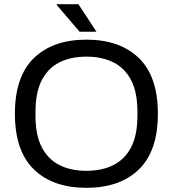

<svg xmlns="http://www.w3.org/2000/svg" viewBox="-20 -888 828 920"><path d="M393.8 12Q233.7 12 142.6 -76.1Q51.4 -164.3 51.4 -343Q51.4 -521.7 142.6 -609.9Q233.7 -698 393.8 -698Q554.3 -698 645.4 -609.9Q736.5 -521.7 736.5 -343Q736.5 -164.3 645.4 -76.1Q554.3 12 393.8 12ZM393.8 -69.5Q469.2 -69.5 524 -97.4Q578.9 -125.3 608.7 -183.2Q638.5 -241.2 638.5 -331.9V-353Q638.5 -444.8 608.7 -503Q578.9 -561.2 524 -588.8Q469.2 -616.5 393.8 -616.5Q318.8 -616.5 264.2 -588.8Q209.6 -561.2 179.8 -503Q150.1 -444.8 150.1 -353V-331.9Q150.1 -241.2 179.8 -183.2Q209.6 -125.3 264.2 -97.4Q318.8 -69.5 393.8 -69.5ZM442.1 -736H361.4L251.1 -865L252.1 -868H355.6Z"/></svg>

Font: Archivo Variable SemiBold
Style: Regular
Weight: 600
Designer: Hector Gatti
Foundry: Omnibus-Type
Version: Version 2.001